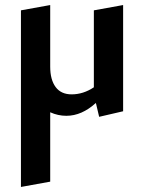

<svg xmlns="http://www.w3.org/2000/svg" viewBox="-20 -452 571 761"><path d="M352 -411 468 -432V-11L373 11L360 -44Q304 7 243 7Q210 7 179 -7V268L63 289V-411L179 -432V-188Q179 -136 200.5 -107Q222 -78 264 -78Q310 -78 352 -106Z"/></svg>

Font: EauTest
Style: Bold
Weight: 700
Designer: Christian Thalmann (Catharsis Fonts)
Version: Version 0.001;PS 000.001;hotconv 1.0.88;makeotf.lib2.5.64775